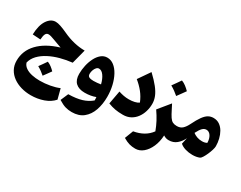

<svg xmlns="http://www.w3.org/2000/svg" viewBox="-114 -1320 2885 2301"><g transform="rotate(30 1328.0 -170.0)"><path d="M50.3 -284.2Q54.2 -413.1 101.3 -483.2Q148.4 -553.2 215.3 -553.2Q243.7 -553.2 285.2 -539.3Q326.7 -525.4 381.3 -500Q536.6 -427.2 686 -427.2L634.8 -230Q551.8 -221.2 472.2 -199.7Q392.6 -178.2 325.9 -143.6Q259.3 -108.9 214.1 -61.8Q168.9 -14.6 154.3 44.9Q166.5 84 202.6 108.4Q238.8 132.8 290 143.8Q341.3 154.8 398.4 154.8Q468.8 154.8 539.6 141.8Q610.4 128.9 662.1 106.4L698.2 245.1Q647.9 302.2 566.2 331.1Q484.4 359.9 392.6 359.9Q322.3 359.9 258.5 341.6Q194.8 323.2 145.5 287.8Q96.2 252.4 67.9 201.2Q39.6 149.9 39.6 84.5Q39.6 -53.7 137.5 -156.5Q235.4 -259.3 418 -314.5Q390.6 -324.2 359.6 -335.4Q328.6 -346.7 299.8 -357.4Q243.7 -379.9 215.3 -379.9Q188.5 -379.9 175.8 -355.5Q163.1 -331.1 159.7 -277.3ZM370.6 -91.3Q399.6 -80.3 425.5 -60.5Q451.4 -40.7 474.3 -17Q456.3 8.1 437.8 33.8Q419.3 59.5 400 85.4Q377.6 65.6 352.1 47.2Q326.6 28.7 297.6 12.4Q316.9 -13.9 335 -39.8Q353 -65.8 370.6 -91.3Z M918.5 289.1Q871.1 289.1 829.6 277.1Q788.1 265.1 731.4 229.5L776.9 124Q886.2 122.1 960 99.6Q1033.7 77.1 1088.4 30.3Q1088.4 19 1087.9 8.1Q1087.4 -2.9 1086.4 -15.1Q1056.6 -3.4 1018.8 3.4Q981 10.3 937.5 10.3Q856 10.3 812 -30.3Q768.1 -70.8 768.1 -153.8Q768.1 -211.9 781.2 -271.2Q794.4 -330.6 819.8 -380.4Q845.2 -430.2 881.8 -460.4Q918.5 -490.7 965.3 -490.7Q1016.1 -490.7 1058.6 -457.8Q1101.1 -424.8 1132.3 -367.4Q1163.6 -310.1 1180.9 -236.3Q1198.2 -162.6 1198.2 -81.5Q1198.2 21 1168.7 105.2Q1139.2 189.5 1077.4 239.3Q1015.6 289.1 918.5 289.1ZM1058.6 -174.3Q1041.5 -242.7 1011.2 -284.7Q981 -326.7 943.8 -326.7Q924.8 -326.7 909.4 -309.6Q894 -292.5 885.3 -267.3Q876.5 -242.2 876.5 -217.3Q876.5 -185.5 898.2 -175.3Q919.9 -165 958 -165Q982.4 -165 1009.3 -167.7Q1036.1 -170.4 1058.6 -174.3Z M1707.5 -278.3Q1707.5 -224.6 1692.1 -173.1Q1676.8 -121.6 1646.2 -80.1Q1615.7 -38.6 1570.6 -14.2Q1525.4 10.3 1466.3 10.3Q1403.8 10.3 1356 1.5Q1308.1 -7.3 1258.8 -26.9L1292.5 -210.4Q1329.6 -198.2 1363.8 -191.9Q1397.9 -185.5 1435.1 -185.5Q1477.1 -185.5 1513.2 -193.8Q1549.3 -202.1 1571.3 -218.3Q1543.5 -287.1 1499.8 -341.8Q1456.1 -396.5 1397.5 -443.8L1508.8 -605Q1581.5 -536.6 1625 -481.4Q1668.5 -426.3 1688 -377.4Q1707.5 -328.6 1707.5 -278.3Z M1909.7 -402.8 1942.4 -338.9Q1971.2 -280.8 1991.9 -249.8Q2012.7 -218.8 2035.9 -207.3Q2059.1 -195.8 2093.3 -195.8H2093.8V0H2093.3Q2071.3 0 2054 -5.9Q2036.6 -11.7 2019.5 -22.9Q2015.1 65.9 1984.1 136.2Q1953.1 206.5 1904.3 247.3Q1855.5 288.1 1796.9 288.1Q1752.4 288.1 1713.9 277.3Q1675.3 266.6 1627 237.8L1671.9 120.6Q1827.1 94.2 1903.8 -12.7Q1881.3 -73.7 1852.1 -129.2Q1822.8 -184.6 1780.8 -245.1ZM1875 -700.2Q1907.2 -688 1936 -666Q1964.8 -644 1990.2 -617.7Q1970.2 -589.8 1949.7 -561.3Q1929.2 -532.7 1907.7 -503.9Q1882.8 -525.9 1854.5 -546.4Q1826.2 -566.9 1793.9 -585Q1815.4 -614.3 1835.4 -643.1Q1855.5 -671.9 1875 -700.2Z M2428.2 -501Q2477.5 -501 2513.9 -475.8Q2550.3 -450.7 2574 -409.2Q2597.7 -367.7 2609.4 -318.1Q2621.1 -268.6 2621.1 -219.7Q2621.1 -200.7 2611.1 -167.7Q2601.1 -134.8 2585.9 -100.1Q2570.8 -65.4 2554.4 -39.3Q2538.1 -13.2 2525.4 -7.3Q2483.9 10.3 2426.8 10.3Q2376.5 10.3 2329.3 -3.7Q2282.2 -17.6 2253.4 -44.4L2272.9 -130.9Q2245.6 -74.2 2201.4 -37.1Q2157.2 0 2093.8 0Q2083 0 2077.6 -8.1Q2072.3 -16.1 2072.3 -38.6V-157.2Q2072.3 -179.7 2077.6 -187.7Q2083 -195.8 2093.8 -195.8Q2141.6 -195.8 2170.9 -223.1Q2200.2 -250.5 2223.1 -296.9Q2262.2 -376.5 2294.2 -420.7Q2326.2 -464.8 2358.2 -482.9Q2390.1 -501 2428.2 -501ZM2425.8 -335.9Q2396 -335.9 2372.1 -312Q2348.1 -288.1 2319.3 -231.4Q2340.8 -213.9 2373.5 -201.4Q2406.2 -189 2445.8 -189Q2485.8 -189 2512.2 -204.6Q2511.2 -262.2 2487.1 -299.1Q2462.9 -335.9 2425.8 -335.9Z"/></g></svg>

Font: Pinar DS1 ExtraBold
Style: Regular
Weight: 800
Designer: Amin Abedi
Version: Version 3.000